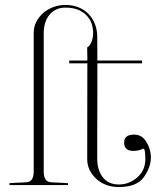

<svg xmlns="http://www.w3.org/2000/svg" viewBox="-20 -751 647 776"><path d="M518.6 -141.1Q482.4 -141.1 481.9 -173.3Q480.5 -206.5 521 -207Q553.2 -207 569.8 -180.2Q588.4 -151.9 589.8 -119.1Q591.3 -77.6 561.5 -35.2Q533.2 4.9 460.4 4.9Q405.3 4.9 369.6 -27.8Q332.5 -62 332.5 -107.9L333 -495.1H259.8V-506.3H333Q333 -516.6 333 -522.2Q333 -527.8 332.8 -532.7Q332.5 -537.6 332.5 -543.2Q332.5 -548.8 332.5 -559.6Q342.3 -564.9 348.6 -579.1Q355 -593.3 356.2 -611.1Q357.4 -628.9 352.5 -648.2Q347.7 -667.5 334.5 -683.6Q321.3 -699.7 299.3 -710Q277.3 -720.2 244.1 -720.2Q222.2 -720.2 205.8 -711.9Q189.5 -703.6 178.5 -689.5Q167.5 -675.3 162.1 -656.7Q156.7 -638.2 156.7 -617.7V-58.1Q156.7 -17.1 184.1 -14.6Q192.9 -13.7 201.4 -13.4Q210 -13.2 219.2 -12.7Q227.1 -12.2 236.8 -11.7Q246.6 -11.2 254.9 -10.7V-2.9H18.1V-10.7Q25.9 -11.2 35.6 -11.7Q45.4 -12.2 52.7 -12.7Q62 -13.2 70.8 -13.4Q79.6 -13.7 88.4 -14.6Q116.2 -16.6 116.2 -58.1V-617.7Q116.2 -642.6 127 -663.3Q137.7 -684.1 155.5 -699.2Q173.3 -714.4 196.5 -722.7Q219.7 -731 244.1 -731Q275.4 -731 299.6 -720.5Q323.7 -710 340.1 -692.1Q356.4 -674.3 364.7 -651.1Q373 -627.9 373 -602.5L373.5 -506.3H554.2V-495.1H373.5Q373.5 -470.7 373.5 -439.5Q373.5 -408.2 373.5 -373.3Q373.5 -338.4 373.3 -301.5Q373 -264.6 373 -229.7Q373 -194.8 373 -163.3Q373 -131.8 373 -107.9Q373 -64.5 395 -35.2Q417.5 -5.4 460.4 -5.4Q503.4 -5.4 536.1 -35.2Q567.4 -63.5 567.4 -107.9Q567.4 -154.8 558.1 -149.9Q541 -141.1 518.6 -141.1Z"/></svg>

Font: Tartlers End
Style: Regular
Weight: 200
Designer: Peter Wiegel
Foundry: Peter Wiegel
Version: Version 1.000 2013 initial release